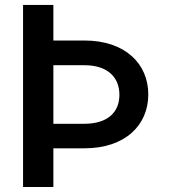

<svg xmlns="http://www.w3.org/2000/svg" viewBox="-20 -747 691 767"><path d="M72.1 -727.3V0H193.2V-154.5H316.8C481.5 -154.5 572.4 -248.2 572.4 -369.7C572.4 -491.1 481.5 -585.2 316.8 -585.2H193.2V-727.3ZM193.2 -252.5V-486.5H316.8C410.5 -486.5 457 -437.9 457 -368.3C457 -299 410.5 -252.5 316.8 -252.5Z"/></svg>

Font: Magic Ui Pro Semi Bold
Style: Regular
Weight: 600
Designer: Stefan Endress, Andreas Faust
Version: Version 1.000;FEAKit 1.0